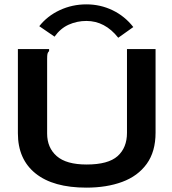

<svg xmlns="http://www.w3.org/2000/svg" viewBox="-20 -848 790 880"><path d="M376 12Q224 12 143 -53Q62 -118 62 -237V-623H205V-614Q199 -608 197.5 -601Q196 -594 196 -577V-236Q196 -171 240 -132.5Q284 -94 377 -94Q476 -94 519 -132.5Q562 -171 562 -239V-623H693V-240Q693 -153 652.5 -97Q612 -41 540.5 -14.5Q469 12 376 12ZM230 -680 160 -728Q197 -775 254 -801.5Q311 -828 376 -828Q440 -828 496 -801Q552 -774 591 -724L522 -675Q461 -752 376 -752Q333 -752 295 -735Q257 -718 230 -680Z"/></svg>

Font: Inconsolata ExtraExpanded ExtraBold
Style: Regular
Weight: 800
Width: 8
Monospace: yes
Designer: Raph Levien, Cyreal, Brenton Simpson
Foundry: Raph Levien, Cyreal, Google
Version: Version 3.001; ttfautohint (v1.8.2.53-6de2)